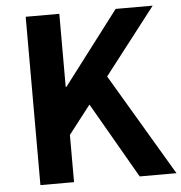

<svg xmlns="http://www.w3.org/2000/svg" viewBox="-53 -791 795 842"><g transform="rotate(-5 345.0 -370.5)"><path d="M91 0V-741H239V-419H242L487 -741H650L424 -449L690 0H528L336 -333L239 -208V0Z"/></g></svg>

Font: Chiron Sans HK TT
Style: Bold
Weight: 700
Designer: Ryoko NISHIZUKA 西塚涼子 (kana, bopomofo & ideographs); Paul D. Hunt (Latin, Greek & Cyrillic); Sandoll Communications 산돌커뮤니
Foundry: Adobe
Version: Version 2.022;hotconv 1.0.109;makeotfexe 2.5.65596